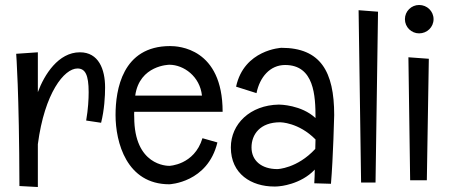

<svg xmlns="http://www.w3.org/2000/svg" viewBox="-20 -736 1806 771"><path d="M301 -526C214 -526 158 -436 132 -366V-526L45 -520C45 -520 57 -368 58 11L132 15V-157C159 -363 238 -461 291 -461C322 -461 336 -436 336 -366C336 -338 334 -298 326 -252L386 -243C399 -295 402 -349 402 -385C402 -458 376 -526 301 -526Z M874 -287C874 -543 696 -551 663 -551C471 -551 444 -375 444 -274C444 -165 488 4 660 4C660 4 814 -2 853 -164L793 -181C760 -72 658 -70 660 -70C651 -70 519 -71 519 -266C519 -273 518 -280 519 -287ZM660 -476C718 -476 783 -429 791 -352H523C540 -475 660 -476 660 -476Z M1322 -274C1322 -449 1267 -544 1110 -544C1110 -544 960 -537 928 -388L1010 -362C1023 -426 1064 -475 1125 -475C1242 -475 1247 -351 1247 -262C1190 -315 1104 -316 1100 -316C984 -314 907 -238 907 -144C907 -37 990 13 1081 13C1088 13 1094 13 1101 12C1101 12 1187 6 1244 -55C1244 -37 1243 -19 1242 0L1309 2C1318 -104 1322 -274 1322 -274ZM1246 -138C1173 -59 1094 -57 1094 -57C1030 -57 990 -91 990 -144C990 -196 1024 -245 1105 -245C1105 -245 1179 -245 1247 -176C1247 -164 1246 -151 1246 -138Z M1420 -695 1430 -3H1488L1498 -689Z M1721 -659C1721 -691 1695 -716 1663 -716C1632 -716 1606 -691 1606 -659C1606 -627 1632 -602 1663 -602C1695 -602 1721 -627 1721 -659ZM1620 -506 1627 -12H1694L1702 -500Z"/></svg>

Font: Englebert
Style: Regular
Weight: 400
Designer: Astigmatic (AOETI)
Foundry: Astigmatic (AOETI)
Version: Version 1.000